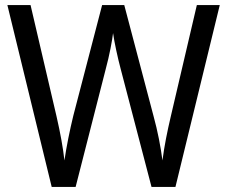

<svg xmlns="http://www.w3.org/2000/svg" viewBox="-20 -734 893 754"><path d="M843 -714H753L651 -278C637 -219 625 -159 618 -104C611 -158 599 -220 583 -278L468 -714H381L268 -280C254 -223 241 -158 233 -104C228 -151 217 -212 202 -277L100 -714H9L183 0H277L395 -462C410 -517 421 -577 424 -604C429 -568 442 -508 454 -463L575 0H669Z"/></svg>

Font: Noto Sans Lao Looped SemiCondensed
Style: Regular
Weight: 400
Width: 4
Designer: Mark Frömberg, Ben Mitchell
Foundry: The Fontpad Ltd
Version: Version 1.002